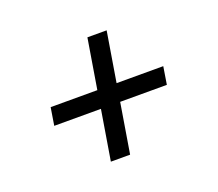

<svg xmlns="http://www.w3.org/2000/svg" viewBox="-74 -626 648 572"><g transform="rotate(-20 250.0 -340.0)"><path d="M189 -154 215 -312H67L76 -368H224L250 -526H311L285 -368H433L424 -312H276L250 -154Z"/></g></svg>

Font: Iosevka Curly Slab LtObl
Style: Regular
Weight: 300
Italic angle: -9°
Monospace: yes
Designer: Belleve Invis
Foundry: Belleve Invis
Version: Version 11.0.0; ttfautohint (v1.8.3)